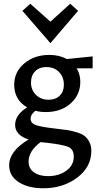

<svg xmlns="http://www.w3.org/2000/svg" viewBox="-20 -719 531 1028"><path d="M398 -661 250 -488 100 -661 142 -699 250 -603 356 -699ZM476 -417V-353H391Q410 -320 410 -281Q410 -211 358 -165Q306 -119 225 -119Q194 -119 170 -126Q144 -107 144 -83Q144 -59 172.5 -49Q201 -39 281 -30Q318 -26 341 -22.5Q364 -19 391.5 -10.5Q419 -2 433.5 9.5Q448 21 458.5 41.5Q469 62 469 89Q469 175 393.5 232Q318 289 212 289Q131 289 80 256Q29 223 29 166Q29 90 133 28Q61 4 61 -50Q61 -104 125 -144Q56 -185 56 -265Q56 -334 110 -379.5Q164 -425 244 -425Q297 -425 338 -403ZM240 -185Q278 -185 300 -207Q322 -229 322 -265Q322 -307 296 -333.5Q270 -360 228 -360Q191 -360 168.5 -337.5Q146 -315 146 -277Q146 -237 172.5 -211Q199 -185 240 -185ZM375 120Q375 80 345.5 67.5Q316 55 227 45L197 42Q133 90 133 146Q133 183 161.5 203.5Q190 224 237 224Q295 224 335 195Q375 166 375 120Z"/></svg>

Font: EauTest Semibold
Style: Regular
Weight: 600
Designer: Christian Thalmann (Catharsis Fonts)
Version: Version 0.001;PS 000.001;hotconv 1.0.88;makeotf.lib2.5.64775